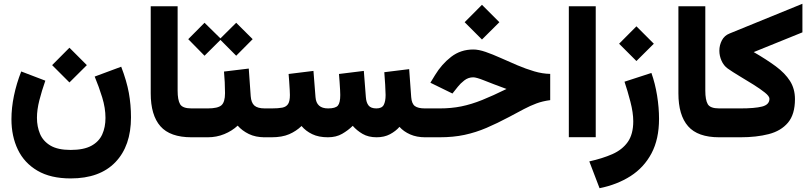

<svg xmlns="http://www.w3.org/2000/svg" viewBox="-20 -720 4253 1007"><path d="M344.2 -469.7 435.5 -378.4 344.2 -287.6 253.4 -378.4ZM350.6 66.4Q418.9 66.4 459 44.7Q499 22.9 516.1 -14.9Q533.2 -52.7 533.2 -101.6Q533.2 -153.3 516.1 -209Q499 -264.6 476.6 -318.4L615.7 -370.1Q644.5 -294.9 655.8 -232.7Q667 -170.4 667 -104.5Q667 45.4 585.2 130.6Q503.4 215.8 350.6 215.8Q245.6 215.8 176.5 175.3Q107.4 134.8 73.7 64.7Q40 -5.4 40 -94.7Q40 -154.3 53.2 -218Q66.4 -281.7 91.3 -345.2L217.8 -296.9Q199.2 -244.1 186.5 -194.3Q173.8 -144.5 173.8 -102.1Q173.8 -56.2 189.9 -17.8Q206.1 20.5 244.6 43.5Q283.2 66.4 350.6 66.4Z M770.5 -687H911.6V-244.6Q911.6 -195.8 924.6 -173.6Q937.5 -151.4 984.4 -151.4H996.6V0H984.4Q872.1 0 821.3 -57.9Q770.5 -115.7 770.5 -230.5Z M1052.7 -600.6 1136.2 -518.6 1218.8 -600.6 1305.2 -514.6 1218.8 -427.7 1136.2 -510.7 1052.7 -427.7 967.3 -514.6ZM977.1 -151.4H1069.8Q1122.1 -151.4 1141.1 -167.7Q1160.2 -184.1 1160.2 -231.4Q1160.2 -260.7 1158.7 -289.3Q1157.2 -317.9 1154.8 -344.7L1284.7 -360.4L1294.9 -215.8Q1297.4 -181.2 1314.2 -166.3Q1331.1 -151.4 1369.1 -151.4H1379.4V0H1368.2Q1320.3 0 1284.9 -17.3Q1249.5 -34.7 1226.6 -61Q1196.8 -33.2 1156.2 -16.6Q1115.7 0 1069.8 0H977.1Z M1955.1 0Q1912.1 0 1881.6 -17.8Q1851.1 -35.6 1830.1 -60.1Q1805.7 -36.1 1774.4 -18.1Q1743.2 0 1699.7 0Q1651.4 0 1617.4 -16.4Q1583.5 -32.7 1561.5 -59.1Q1533.7 -32.2 1496.6 -16.1Q1459.5 0 1404.3 0H1359.4V-151.4H1405.3Q1439.9 -151.4 1460.7 -155.5Q1481.4 -159.7 1491 -174.6Q1500.5 -189.5 1500.5 -221.7Q1500.5 -229 1499.5 -248.8Q1498.5 -268.6 1496.8 -291.7Q1495.1 -314.9 1493.7 -332L1624 -348.1L1634.8 -210.4Q1639.2 -151.4 1700.7 -151.4Q1739.3 -151.4 1752 -166Q1764.6 -180.7 1764.6 -221.7Q1764.6 -228.5 1763.7 -248.3Q1762.7 -268.1 1761 -291.5Q1759.3 -314.9 1757.8 -332L1888.2 -348.1L1898.9 -210.4Q1900.9 -182.1 1913.1 -166.7Q1925.3 -151.4 1954.1 -151.4Q1982.9 -151.4 1992.7 -169.9Q2002.4 -188.5 2002.4 -221.7Q2002.4 -239.3 2000.2 -275.4Q1998 -311.5 1995.6 -341.3L2126 -357.4L2136.7 -210.4Q2139.2 -176.3 2155.8 -163.8Q2172.4 -151.4 2208.5 -151.4H2223.1V0H2209.5Q2165.5 0 2131.1 -15.1Q2096.7 -30.3 2075.2 -54.7Q2055.7 -32.2 2025.6 -16.1Q1995.6 0 1955.1 0Z M2507.8 -694.8 2599.1 -603.5 2507.8 -512.7 2417 -603.5ZM2203.6 -151.4H2286.6Q2347.2 -151.4 2399.9 -162.1Q2452.6 -172.9 2509 -195.6Q2565.4 -218.3 2636.7 -253.4Q2561 -281.2 2519.8 -297.9Q2478.5 -314.5 2461.9 -314.5Q2436 -314.5 2415 -298.1Q2394 -281.7 2381.3 -265.1L2353 -229.5L2237.3 -286.1L2261.7 -326.2Q2296.4 -383.3 2346.2 -421.9Q2396 -460.4 2462.4 -460.4Q2490.2 -460.4 2526.9 -447.8Q2563.5 -435.1 2606 -416Q2648.4 -397 2693.1 -377.9Q2737.8 -358.9 2781.7 -345.9Q2825.7 -333 2865.7 -332.5V-194.8Q2825.7 -189.5 2793.5 -177.5Q2761.2 -165.5 2727.5 -147.7Q2693.8 -129.9 2649.9 -106.4Q2587.4 -73.2 2531.5 -49.3Q2475.6 -25.4 2416.7 -12.7Q2357.9 0 2285.2 0H2203.6Z M3104.5 -687V-0.5H2963.4V-687Z M3317.9 -582 3409.2 -490.7 3317.9 -399.9 3227.1 -490.7ZM3124.5 267.1 3070.8 126.5Q3139.6 111.3 3191.7 88.4Q3243.7 65.4 3272.5 24.7Q3301.3 -16.1 3301.3 -84Q3301.3 -128.9 3286.4 -186.3Q3271.5 -243.7 3255.4 -291.5L3396.5 -337.4Q3416 -282.7 3426.3 -219Q3436.5 -155.3 3436.5 -96.7Q3436.5 9.8 3397 84.2Q3357.4 158.7 3287.1 203.6Q3216.8 248.5 3124.5 267.1Z M3538.1 -687H3679.2V-244.6Q3679.2 -195.8 3692.1 -173.6Q3705.1 -151.4 3752 -151.4H3764.2V0H3752Q3639.6 0 3588.9 -57.9Q3538.1 -115.7 3538.1 -230.5Z M3933.1 -446.8Q4000 -408.2 4048.6 -372.3Q4097.2 -336.4 4123.3 -295.4Q4149.4 -254.4 4149.4 -200.2Q4149.4 -120.1 4112.8 -76.7Q4076.2 -33.2 4011.7 -16.6Q3947.3 0 3863.8 0H3744.6V-151.4H3863.3Q3938 -151.4 3976.8 -161.1Q4015.6 -170.9 4015.6 -202.1Q4015.6 -215.3 3991.5 -234.6Q3967.3 -253.9 3931.4 -276.4Q3895.5 -298.8 3858.6 -320.8Q3821.8 -342.8 3796.4 -360.8Q3775.4 -376 3764.2 -401.6Q3752.9 -427.2 3752.9 -454.1Q3752.9 -482.9 3766.1 -508.3Q3779.3 -533.7 3806.6 -544.4L4188.5 -700.2V-550.3Z"/></svg>

Font: Vazirmatn UI Black
Style: Regular
Weight: 900
Designer: Saber Rastikerdar
Foundry: Saber Rastikerdar
Version: Version 33.003